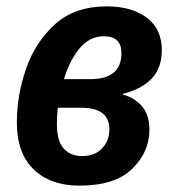

<svg xmlns="http://www.w3.org/2000/svg" viewBox="-20 -574 551 604"><path d="M450 -165Q450 -214 425.5 -241Q401 -268 367 -276V-279Q424 -293 456.5 -326Q489 -359 489 -417Q489 -483 441.5 -518.5Q394 -554 316 -554Q216 -554 154 -498.5Q92 -443 62.5 -359Q33 -275 33 -189Q33 -92 86 -41Q139 10 230 10Q342 10 396 -43Q450 -96 450 -165ZM307 -460Q362 -460 362 -407Q362 -325 264 -325H181Q199 -384 230.5 -422Q262 -460 307 -460ZM159 -185Q159 -210 162 -235H236Q324 -235 324 -167Q324 -131 301 -107Q278 -83 238 -83Q203 -83 181 -106Q159 -129 159 -185Z"/></svg>

Font: Noto Sans UI SemiCondensed
Style: Bold Italic
Weight: 700
Width: 4
Designer: Monotype Design Team
Foundry: Monotype Imaging Inc.
Version: 1.001